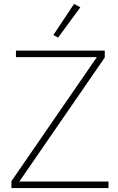

<svg xmlns="http://www.w3.org/2000/svg" viewBox="-20 -955 601 975"><path d="M531 0H38V-35L472 -665H61V-698H512V-663L78 -33H531ZM275 -764 251 -777 356 -935 388 -918Z"/></svg>

Font: Plexus Sans ExtraLight
Style: Regular
Weight: 250
Version: Version 2.001;PS 002.001;hotconv 1.0.70;makeotf.lib2.5.58329